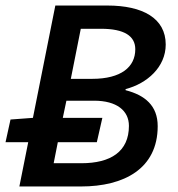

<svg xmlns="http://www.w3.org/2000/svg" viewBox="-20 -674 642 694"><path d="M50 0H273C428 0 550 -64 550 -218C550 -292 504 -330 434 -348V-352C512 -372 579 -432 579 -513C579 -608 496 -654 368 -654H180L99 -248L18 -242L0 -160H82ZM174 -84 189 -160H330L350 -248H207L220 -310H320C402 -310 446 -274 446 -219C446 -126 380 -84 274 -84ZM236 -389 272 -570H345C429 -570 469 -544 469 -496C469 -432 418 -389 313 -389Z"/></svg>

Font: Source Sans Pro Semibold
Style: Italic
Weight: 600
Italic angle: -11°
Designer: Paul D. Hunt
Foundry: Adobe Systems Incorporated
Version: Version 3.006;hotconv 1.0.111;makeotfexe 2.5.65597